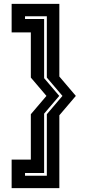

<svg xmlns="http://www.w3.org/2000/svg" viewBox="-20 -770 451 990"><path d="M221.5 -181 302 -275.5 221.5 -370V-686H109V-672H207.5V-367L285.5 -275.5L207.5 -184V122H109V136H221.5ZM139 -181 219.5 -275.5 139 -370V-603H40V-750H286V-375.5L371 -275.5L286 -175.5V200H40V53H139Z"/></svg>

Font: Tourney Thin
Style: Bold
Weight: 700
Version: Version 1.015